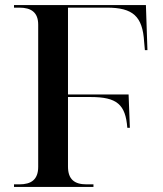

<svg xmlns="http://www.w3.org/2000/svg" viewBox="-20 -734 639 754"><path d="M35 0H347V-10H320C272 -10 247 -30 247 -80V-353H336C439 -353 473 -324 480 -232H490L485 -363H247V-704H400C502 -704 540 -670 546 -570L549 -537H559L553 -714H35V-704H56C103 -704 130 -685 130 -637V-79C130 -29 103 -10 56 -10H35Z"/></svg>

Font: Noto Serif Display Medium
Style: Regular
Weight: 500
Designer: Monotype Design Team
Foundry: Monotype Imaging Inc.
Version: Version 2.009